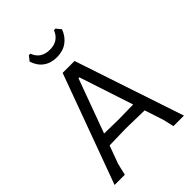

<svg xmlns="http://www.w3.org/2000/svg" viewBox="-241 -951 1061 1061"><g transform="rotate(-45 289.0 -421.0)"><path d="M474 0H556L342 -641H249L14 0H94L110 -68L149 -174L279 -177L423 -174L459 -64ZM297 -558 401 -242 286 -240 174 -242 290 -558ZM368 -747.5C390 -763.2 406.3 -785.3 417 -814L394 -842H382C366 -801.3 335.7 -781 291 -781C243.7 -781 212.7 -801.3 198 -842H186L164 -814C173.3 -784.7 188.7 -762.3 210 -747C231.3 -731.7 257.3 -724 288 -724C319.3 -724 346 -731.8 368 -747.5Z"/></g></svg>

Font: Alegreya Sans
Style: Regular
Weight: 400
Designer: Juan Pablo del Peral
Foundry: Huerta Tipografica
Version: Version 1.000;PS 001.000;hotconv 1.0.70;makeotf.lib2.5.58329